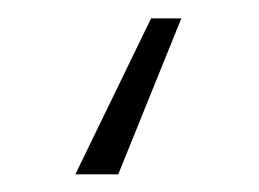

<svg xmlns="http://www.w3.org/2000/svg" viewBox="-20 1 289 214"><path d="M182.1 21.5 111.8 195.3H64L148.4 21.5Z"/></svg>

Font: Inter Extra Light
Style: Regular
Weight: 200
Designer: Rasmus Andersson
Foundry: rsms
Version: Version 4.000;git-3c8e0fc